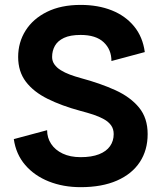

<svg xmlns="http://www.w3.org/2000/svg" viewBox="-20 -755 662 787"><path d="M310.5 -611.8Q373 -611.8 404.9 -581.9Q436.8 -552 436.8 -504.9L573.5 -541.5Q565.2 -603.5 529.9 -646.7Q494.6 -689.9 438.5 -712.4Q382.3 -734.9 310.5 -734.9Q230 -734.9 172.6 -706.4Q115.2 -678 84.8 -629.6Q54.4 -581.3 54.4 -521.5Q54.4 -461.7 86.1 -420Q117.7 -378.4 175.2 -349.9Q232.7 -321.3 310.5 -300.3Q337.9 -293.2 362.3 -285.2Q386.7 -277.1 405.6 -266.6Q424.6 -256.1 435.3 -241.3Q446 -226.6 446 -205.3Q446 -177.2 431 -155.9Q416 -134.5 385.9 -122.7Q355.7 -110.8 310.5 -110.8Q267.8 -110.8 236.9 -125.5Q206.1 -140.1 189.6 -165.2Q173.1 -190.2 173.1 -221.4L36.6 -184.8Q45.4 -122.8 83.3 -78.7Q121.1 -34.7 180.2 -11.2Q239.3 12.2 310.5 12.2Q397.9 12.2 459.4 -14.8Q520.8 -41.7 553 -90.6Q585.2 -139.4 585.2 -205.3Q585.2 -271.2 549.9 -314.2Q514.6 -357.2 452.8 -385.4Q390.9 -413.6 310.5 -435.1Q287.6 -441.4 266.6 -449.2Q245.6 -457 229.1 -467.3Q212.6 -477.5 203.1 -491Q193.6 -504.4 193.6 -521.5Q193.6 -546.9 205.1 -567.3Q216.6 -587.6 242.2 -599.7Q267.8 -611.8 310.5 -611.8Z"/></svg>

Font: Giphurs
Style: Regular
Weight: 400
Version: Version 2.010